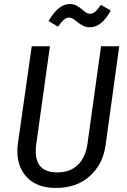

<svg xmlns="http://www.w3.org/2000/svg" viewBox="-20 -918 628 950"><path d="M502 -197Q489 -105 424 -46.5Q359 12 257 12Q165 12 115.5 -38.5Q66 -89 66 -169Q66 -192 68 -204L137 -689H227L159 -202Q157 -190 157 -169Q157 -65 263 -65Q328 -65 366 -103Q404 -141 413 -208L480 -689H570ZM360 -811Q348 -821 339.5 -826Q331 -831 322 -831Q308 -831 295.5 -820Q283 -809 267 -786L220 -814Q269 -898 325 -898Q344 -898 357.5 -891Q371 -884 388 -870Q399 -860 407 -855Q415 -850 425 -850Q439 -850 451.5 -860.5Q464 -871 479 -894L528 -866Q483 -783 425 -783Q406 -783 392 -790Q378 -797 360 -811Z"/></svg>

Font: Fira Sans Condensed
Style: Italic
Weight: 400
Width: 3
Italic angle: -8°
Designer: bBox Type GmbH & Carrois Corporate GbR & Edenspiekermann AG
Foundry: bBox Type GmbH & Carrois Corporate GbR & Edenspiekermann AG
Version: Version 4.301